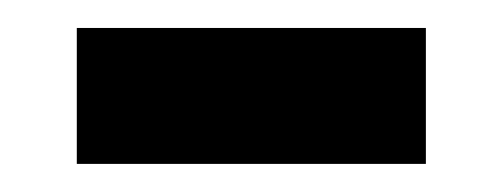

<svg xmlns="http://www.w3.org/2000/svg" viewBox="-20 -337 362 138"><path d="M35.2 -219.2V-316.9H286.1V-219.2Z"/></svg>

Font: f2_52653          
Style: Regular
Weight: 600
Foundry: Ascender Corporation
Version: Version 1.10